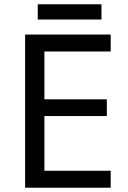

<svg xmlns="http://www.w3.org/2000/svg" viewBox="-20 -875 596 895"><path d="M453 -855H156V-784H453ZM496 0V-79H187V-334H478V-412H187V-635H496V-714H97V0Z"/></svg>

Font: Noto Sans Arabic
Style: Regular
Weight: 400
Designer: Monotype Design Team, Nadine Chahine, Nizar Qandah and Khaled Hosny
Foundry: Monotype Imaging Inc.
Version: Version 2.012